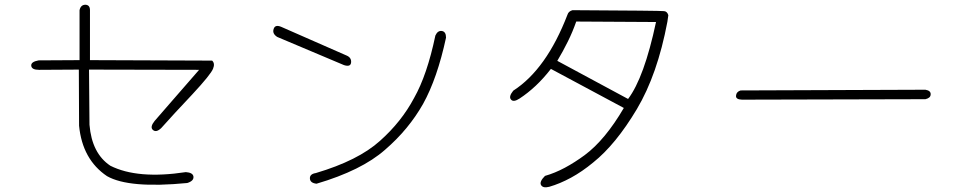

<svg xmlns="http://www.w3.org/2000/svg" viewBox="-20 -760 4040 811"><path d="M145 -465Q114 -465 112 -482Q110 -499 143 -505L316 -506V-717Q321 -740 341 -740Q360 -739 360 -717V-506L876 -504Q889 -492 880 -470Q871 -446 792 -361Q752 -319 719.5 -283.5Q687 -248 661 -219Q639 -198 625 -212Q613 -224 633 -249Q659 -279 706 -333Q753 -387 821 -465L356 -466L358 -233Q368 -112 446 -60Q561 -2 765 -33Q794 -31 797 -15Q800 4 771 13Q525 37 432 -16Q328 -86 314 -229L313 -466Z M1445 -525Q1465 -516 1463 -496Q1461 -476 1433 -485L1151 -604Q1129 -618 1136 -638Q1142 -657 1167 -647ZM1314 -29Q1493 -82 1585 -165Q1676 -246 1729 -346Q1784 -443 1819 -610Q1829 -632 1847 -629Q1864 -626 1864 -601Q1827 -429 1767 -321Q1737 -268 1697 -219.5Q1657 -171 1606 -127Q1507 -40 1317 16Q1290 13 1289 -6Q1288 -25 1314 -29Z M2799 -668Q2757 -445 2670 -299Q2581 -150 2486 -74Q2439 -35 2392 -9.5Q2345 16 2300 29Q2273 36 2265 21Q2258 7 2282 -17Q2324 -29 2366 -51.5Q2408 -74 2450 -105Q2536 -169 2615 -304L2307 -469Q2276 -429 2243 -398Q2210 -367 2175 -344Q2149 -327 2139 -339Q2127 -351 2148 -377Q2288 -467 2377 -698Q2381 -712 2398 -717Q2585 -716 2681.5 -715Q2778 -714 2785 -713Q2798 -712 2803 -696ZM2633 -342Q2701 -432 2751 -667L2414 -669Q2399 -626 2378.5 -584.5Q2358 -543 2334 -503Z M3889 -381Q3913 -377 3911 -360Q3910 -346 3889 -341L3114 -339Q3087 -340 3089 -356Q3090 -372 3108 -378Z"/></svg>

Font: Yomogi
Style: Regular
Weight: 400
Designer: satsuyako
Foundry: satsuyako
Version: Version 3.100